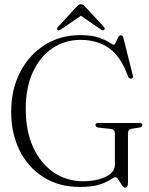

<svg xmlns="http://www.w3.org/2000/svg" viewBox="-20 -876 708 910"><path d="M586.5 -9Q586.5 13.5 572.5 13.5Q565.5 13.5 557.5 1Q549.5 -11.5 541.5 -24Q533.5 -36.5 527 -36.5Q521.5 -36.5 504.2 -24.8Q487 -13 452 -1.5Q417 10 359 10Q259.5 10 186.2 -36.2Q113 -82.5 73 -163Q33 -243.5 33 -345.5Q33 -453 76 -535.2Q119 -617.5 193 -663.5Q267 -709.5 360 -709.5Q413.5 -709.5 446.5 -698.2Q479.5 -687 496.5 -675.8Q513.5 -664.5 519 -664.5Q524 -664.5 529 -675.5Q534 -686.5 539.8 -697.8Q545.5 -709 552.5 -709Q561.5 -709 565.5 -694L609.5 -518.5Q613 -505 602.5 -503.5Q592 -502 587 -513Q554 -606.5 498.2 -646.8Q442.5 -687 361 -687Q288 -687 229.2 -647.8Q170.5 -608.5 136.2 -535.2Q102 -462 102 -360.5Q102 -253.5 137.8 -176.8Q173.5 -100 235 -58.5Q296.5 -17 374 -17Q413.5 -17 448 -26Q482.5 -35 503.5 -52.5Q524.5 -70 524.5 -96.5V-244Q524.5 -262.5 505 -265L445 -271.5Q432.5 -274.5 432.5 -283Q432.5 -293 445.5 -293H642.5Q655 -293 655 -283Q655 -275 643.5 -272L605 -266Q586.5 -262.5 586.5 -244ZM269.5 -737Q259 -729.5 253.5 -734Q247 -739.5 255 -748.5L341 -842Q347 -848.5 351.8 -852.2Q356.5 -856 363 -856Q370 -856 374.8 -852.2Q379.5 -848.5 386 -842L472.5 -748.5Q480 -740 473 -734Q467.5 -729 457 -737L363.5 -801.5Z"/></svg>

Font: Fraunces 144pt Soft Light
Style: Regular
Weight: 300
Version: Version 1.000;[0bf87f6ff]